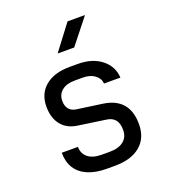

<svg xmlns="http://www.w3.org/2000/svg" viewBox="-143 -889 886 1002"><g transform="rotate(-20 300.0 -388.5)"><path d="M278 8Q217 8 173.5 -10.5Q130 -29 107.5 -64.5Q85 -100 85 -151H175Q175 -113 202 -91.5Q229 -70 278 -70H322Q372 -70 399.5 -92Q427 -114 427 -154Q427 -190 411 -210Q395 -230 362 -234L210 -256Q154 -264 123 -302.5Q92 -341 92 -404Q92 -476 141.5 -517Q191 -558 278 -558H322Q402 -558 452.5 -518.5Q503 -479 507 -415H416Q414 -444 388.5 -463Q363 -482 322 -482H278Q232 -482 206 -461Q180 -440 180 -404Q180 -376 193.5 -359Q207 -342 233 -338L375 -318Q445 -308 480 -267Q515 -226 515 -154Q515 -77 464.5 -34.5Q414 8 322 8ZM242 -645 348 -785H445L334 -645Z"/></g></svg>

Font: JetBrains Mono
Style: Regular
Weight: 400
Monospace: yes
Designer: Philipp Nurullin, Konstantin Bulenkov
Foundry: JetBrains
Version: Version 2.305